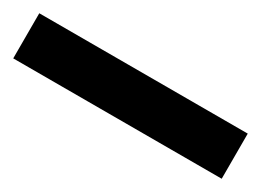

<svg xmlns="http://www.w3.org/2000/svg" viewBox="-24 -1013 541 398"><g transform="rotate(30 246.5 -814.0)"><path d="M496 -760V-868H-3V-760Z"/></g></svg>

Font: Noto Sans Gurmukhi UI SemiCondensed ExtraBold
Style: Regular
Weight: 800
Width: 4
Designer: Jelle Bosma - Monotype Design Team
Foundry: Monotype Imaging Inc.
Version: Version 2.004